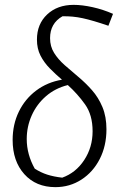

<svg xmlns="http://www.w3.org/2000/svg" viewBox="-20 -762 500 790"><path d="M208 8Q128 8 80 -45.5Q32 -99 32 -186Q32 -250 57.5 -302.5Q83 -355 129 -389.5Q175 -424 235 -434Q208 -457 184.5 -481Q161 -505 146.5 -533.5Q132 -562 132 -599Q132 -663 174 -702.5Q216 -742 283 -742Q318 -742 361 -732.5Q404 -723 445 -705L426 -656Q362 -678 320.5 -687Q279 -696 237 -695Q186 -666 186 -605Q186 -571 202.5 -544.5Q219 -518 245.5 -494.5Q272 -471 302 -446Q332 -421 358.5 -391Q385 -361 401.5 -321.5Q418 -282 418 -230Q418 -162 390.5 -108Q363 -54 315 -23Q267 8 208 8ZM123 -68Q148 -52 174.5 -43.5Q201 -35 236 -31Q292 -51 326.5 -103.5Q361 -156 361 -222Q361 -289 330 -332.5Q299 -376 259 -412Q207 -399 169 -366Q131 -333 110.5 -287Q90 -241 90 -190Q90 -127 123 -68Z"/></svg>

Font: Piazzolla Light
Style: Italic
Weight: 300
Italic angle: -11.3°
Designer: Juan Pablo del Peral
Foundry: Huerta Tipografica
Version: Version 1.330